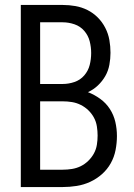

<svg xmlns="http://www.w3.org/2000/svg" viewBox="-20 -755 540 775"><path d="M64 0V-735H233Q259 -735 284.5 -730.5Q310 -726 333 -714.5Q356 -703 374.5 -684.5Q393 -666 405 -642.5Q417 -619 421.5 -593.5Q426 -568 426 -542Q426 -518 421.5 -493.5Q417 -469 405 -448Q393 -427 375 -410Q357 -393 335 -383Q361 -373 384.5 -356Q408 -339 423.5 -315Q439 -291 445.5 -263Q452 -235 452 -206Q452 -178 446.5 -149.5Q441 -121 427 -96Q413 -71 391.5 -52Q370 -33 344 -21Q318 -9 289.5 -4.5Q261 0 233 0ZM142 -416H233Q257 -416 280.5 -424Q304 -432 320 -450.5Q336 -469 342 -492.5Q348 -516 348 -541Q348 -565 342 -588.5Q336 -612 320 -630.5Q304 -649 280.5 -657Q257 -665 233 -665H142ZM142 -70H233Q252 -70 270.5 -73Q289 -76 305.5 -84Q322 -92 336 -105.5Q350 -119 359 -135.5Q368 -152 371 -170.5Q374 -189 374 -208Q374 -226 371 -245Q368 -264 359 -280.5Q350 -297 336.5 -310Q323 -323 306 -331.5Q289 -340 270.5 -343Q252 -346 233 -346H142Z"/></svg>

Font: Iosevka MaddieWtf
Style: Regular
Weight: 400
Monospace: yes
Designer: Belleve Invis
Foundry: Belleve Invis
Version: Version 31.3.0; ttfautohint (v1.8.3)